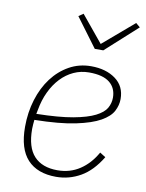

<svg xmlns="http://www.w3.org/2000/svg" viewBox="-86 -814 677 888"><g transform="rotate(10 253.0 -370.5)"><path d="M239 12Q151 12 104.5 -38Q58 -88 58 -191Q58 -259 76.5 -319Q95 -379 128.5 -423.5Q162 -468 208.5 -494Q255 -520 311 -520Q381 -520 426 -487Q471 -454 471 -394Q471 -365 456.5 -337Q442 -309 401.5 -286Q361 -263 287 -247.5Q213 -232 95 -230Q94 -222 93 -208.5Q92 -195 92 -187Q92 -101 130 -60Q168 -19 240 -19Q299 -19 345 -49.5Q391 -80 421 -134L448 -117Q407 -49 353.5 -18.5Q300 12 239 12ZM307 -490Q268 -490 234.5 -474.5Q201 -459 174.5 -431Q148 -403 129.5 -364Q111 -325 103 -279L99 -259Q205 -261 270.5 -273Q336 -285 372.5 -303.5Q409 -322 422 -345Q435 -368 435 -394Q435 -439 403.5 -464.5Q372 -490 307 -490ZM313 -602 212 -738 234 -753 336 -629 481 -753 501 -736 353 -602Z"/></g></svg>

Font: IBM Plex Sans ExtLt
Style: Italic
Weight: 200
Italic angle: -11°
Designer: Mike Abbink, Paul van der Laan, Pieter van Rosmalen
Foundry: Bold Monday
Version: Version 3.005